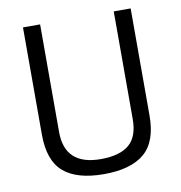

<svg xmlns="http://www.w3.org/2000/svg" viewBox="-79 -766 802 850"><g transform="rotate(-10 322.0 -341.0)"><path d="M157 -692V-208Q157 -58 319 -58Q404 -58 446 -93.5Q488 -129 488 -208V-692H564V-210Q564 -93 503 -41.5Q442 10 321 10Q200 10 140 -41.5Q80 -93 80 -210V-692Z"/></g></svg>

Font: Sunflower Light
Style: Regular
Weight: 300
Designer: JIKJI
Foundry: JIKJI
Version: Version 1.00